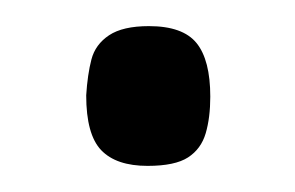

<svg xmlns="http://www.w3.org/2000/svg" viewBox="-20 -116 226 147"><path d="M93 11Q69 11 57.5 -1Q46 -13 46 -43Q47 -59 50 -70.5Q53 -82 63.5 -89Q74 -96 94 -96Q120 -96 130.5 -83Q141 -70 141 -42Q141 -26 137.5 -14Q134 -2 124 4.5Q114 11 93 11Z"/></svg>

Font: Fredoka Condensed
Style: Regular
Weight: 400
Width: 3
Designer: Ben Nathan
Foundry: Milena B. Brandão, Ben Nathan
Version: Version 2.001